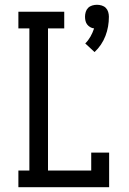

<svg xmlns="http://www.w3.org/2000/svg" viewBox="-20 -784 540 804"><path d="M376 -566 337 -602Q350 -615 359 -631Q368 -647 374 -665Q365 -666 357.5 -670.5Q350 -675 345 -681.5Q340 -688 338 -696.5Q336 -705 336 -714Q336 -724 339 -734Q342 -744 349 -751Q356 -758 366 -761Q376 -764 386 -764Q396 -764 406 -761Q416 -758 423 -751Q430 -744 433 -734Q436 -724 436 -714Q436 -693 432.5 -673Q429 -653 421.5 -633.5Q414 -614 402.5 -597Q391 -580 376 -566ZM57 0V-70H103V-665H57V-735H249V-665H181V-70H362V-145H437V0Z"/></svg>

Font: Iosevka Curly Slab
Style: Regular
Weight: 400
Monospace: yes
Designer: Belleve Invis
Foundry: Belleve Invis
Version: Version 22.1.2; ttfautohint (v1.8.4)